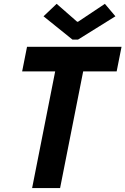

<svg xmlns="http://www.w3.org/2000/svg" viewBox="-20 -958 639 978"><path d="M143.6 0 265.1 -614.7H407.7L286.1 0ZM92.8 -594.2 117.7 -719.7H599.1L574.2 -594.2ZM349.1 -756.3 201.7 -875 268.6 -938.5 373 -847.2H377.4L514.2 -938.5L567.9 -875L377.4 -756.3Z"/></svg>

Font: Reddit Sans
Style: Bold Italic
Weight: 700
Italic angle: -11.25°
Designer: Stephen Hutchings
Version: Version 1.013